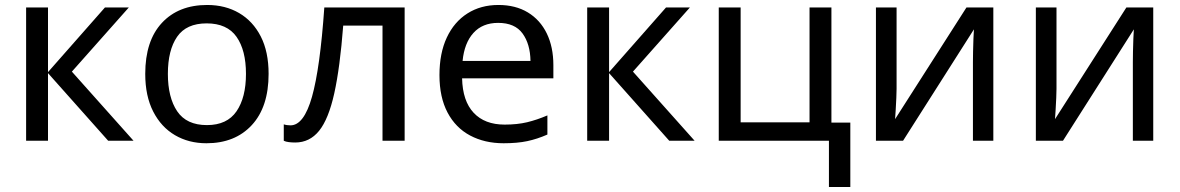

<svg xmlns="http://www.w3.org/2000/svg" viewBox="-20 -566 4743 772"><path d="M402 -536H498L269 -278L517 0H415L173 -272V0H85V-536H173V-276Z M1060 -269Q1060 -136 992.5 -63Q925 10 810 10Q739 10 683.5 -22.5Q628 -55 596 -117.5Q564 -180 564 -269Q564 -402 631 -474Q698 -546 813 -546Q886 -546 941.5 -513.5Q997 -481 1028.5 -419.5Q1060 -358 1060 -269ZM655 -269Q655 -174 692.5 -118.5Q730 -63 812 -63Q893 -63 931 -118.5Q969 -174 969 -269Q969 -364 931 -418Q893 -472 811 -472Q729 -472 692 -418Q655 -364 655 -269Z M1607 0H1518V-463H1360Q1347 -294 1324 -190.5Q1301 -87 1263 -40Q1225 7 1167 7Q1154 7 1141.5 5.5Q1129 4 1121 0V-66Q1127 -64 1134 -63Q1141 -62 1148 -62Q1202 -62 1234.5 -177Q1267 -292 1284 -536H1607Z M1984 -546Q2053 -546 2102.5 -516Q2152 -486 2178.5 -431.5Q2205 -377 2205 -304V-251H1838Q1840 -160 1884.5 -112.5Q1929 -65 2009 -65Q2060 -65 2099.5 -74.5Q2139 -84 2181 -102V-25Q2140 -7 2100 1.5Q2060 10 2005 10Q1929 10 1870.5 -21Q1812 -52 1779.5 -113.5Q1747 -175 1747 -264Q1747 -352 1776.5 -415Q1806 -478 1859.5 -512Q1913 -546 1984 -546ZM1983 -474Q1920 -474 1883.5 -433.5Q1847 -393 1840 -321H2113Q2112 -389 2081 -431.5Q2050 -474 1983 -474Z M2658 -536H2754L2525 -278L2773 0H2671L2429 -272V0H2341V-536H2429V-276Z M3399 186H3313V0H2870V-536H2958V-74H3235V-536H3323V-73H3399Z M3585 -536V-209Q3585 -197 3584 -173Q3583 -149 3581.5 -125Q3580 -101 3579 -87L3866 -536H3974V0H3892V-316Q3892 -332 3892.5 -358Q3893 -384 3894 -409.5Q3895 -435 3896 -448L3611 0H3502V-536Z M4228 -536V-209Q4228 -197 4227 -173Q4226 -149 4224.5 -125Q4223 -101 4222 -87L4509 -536H4617V0H4535V-316Q4535 -332 4535.5 -358Q4536 -384 4537 -409.5Q4538 -435 4539 -448L4254 0H4145V-536Z"/></svg>

Font: Noto IKEA Latin
Style: Regular
Weight: 400
Designer: Monotype Design Team
Foundry: Monotype Imaging Inc.
Version: Version 1.0